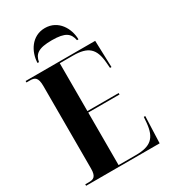

<svg xmlns="http://www.w3.org/2000/svg" viewBox="-222 -1031 995 1133"><g transform="rotate(-30 275.0 -464.0)"><path d="M134 -771H144C153 -821 181 -845 274 -845C366 -845 393 -821 403 -771H413C412 -846 365 -928 274 -928C184 -928 136 -846 134 -771ZM20 0H521L528 -182H518L515 -143C506 -45 466 -10 365 -10H247V-368H460V-378H247V-704H337C439 -704 479 -669 487 -570L490 -532H500L494 -714H20V-704H44C76 -704 96 -696 96 -636V-73C96 -17 75 -10 44 -10H20Z"/></g></svg>

Font: Noto Serif Display Condensed Extra
Style: Regular
Weight: 800
Width: 3
Designer: Monotype Design Team
Foundry: Monotype Imaging Inc.
Version: Version 1.900